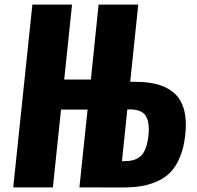

<svg xmlns="http://www.w3.org/2000/svg" viewBox="-20 -831 872 851"><path d="M520.5 -116.7H532.7Q584.5 -116.7 608.9 -144.8Q633.3 -172.9 638.7 -238.3Q639.6 -249 639.6 -258.3Q639.6 -295.9 625.5 -318.4Q607.9 -345.7 554.7 -346.2H544.4ZM519.5 0 332 -0.5 368.2 -345.2H250.5L214.4 -0.5H38.6L123.5 -810.5H299.3L264.6 -478.5H382.8L417 -810.5H592.8L557.1 -468.3H583Q703.1 -468.3 758.8 -412.1Q803.7 -366.2 803.7 -277.8Q803.7 -257.3 801.3 -234.9Q795.4 -177.7 777.8 -135.5Q760.3 -93.3 735.6 -67.6Q710.9 -42 675.5 -26.6Q640.1 -11.2 603.3 -5.6Q566.4 0 519.5 0Z"/></svg>

Font: Oswald
Style: Bold
Weight: 700
Designer: Vernon Adams
Foundry: Vernon Adams
Version: 3.0; ttfautohint (v0.94.23-7a4d-dirty) -l 8 -r 50 -G 200 -x 